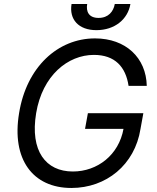

<svg xmlns="http://www.w3.org/2000/svg" viewBox="-20 -929 783 959"><path d="M622.2 -500H713.1C710.2 -640.6 608 -737.2 454.5 -737.2C268.5 -737.2 112.2 -593.8 75.3 -363.6C36.9 -133.5 143.5 9.9 336.6 9.9C509.9 9.9 653.4 -105.1 681.8 -285.5L696 -363.6H419L404.8 -285.5H596.9C573.5 -155.2 467 -72.4 343.8 -72.4C208.8 -72.4 129.3 -174.7 160.5 -363.6C191.8 -552.6 319.6 -654.8 448.9 -654.8C554 -654.8 608 -595.2 622.2 -500ZM337.4 -909.1C324.6 -832.4 372.2 -778.4 461.6 -778.4C552.6 -778.4 618.6 -832.4 631.4 -909.1H553.3C546.9 -872.2 522 -839.5 472.3 -839.5C422.6 -839.5 409.1 -872.2 415.5 -909.1Z"/></svg>

Font: Margiela Sans
Style: Italic
Weight: 400
Italic angle: -9.39999°
Designer: Stefan Endress, Andreas Faust
Version: Version 1.100;FEAKit 1.0